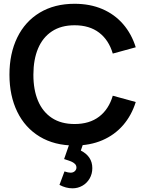

<svg xmlns="http://www.w3.org/2000/svg" viewBox="-20 -755 778 1016"><path d="M363.8 241.5Q328.7 241.5 294.7 223.3L321.2 152.2Q341.6 158.8 353.3 158.8Q367.3 158.8 375.9 150.7Q384.5 142.5 384.5 131.8Q384.5 120.1 376.4 112.2Q368.3 104.3 355.9 99.2Q343.4 94.1 323.1 87.8Q322.1 87.4 321.1 87.4Q320.2 87.3 319.2 86.8L354.7 -15.3L427.5 -16.2L407.7 41.8Q436.8 56.2 452.7 79.6Q468.5 102.9 468.5 134.7Q468.5 165.2 454.2 189.8Q439.9 214.3 415.9 227.9Q391.9 241.5 363.8 241.5ZM374.7 15Q268.4 15 190.5 -31.8Q112.6 -78.7 71.3 -163.6Q30 -248.5 30 -360Q30 -471.5 71.3 -556.4Q112.6 -641.3 190.5 -688.2Q268.4 -735 374.7 -735Q456.3 -735 521.3 -707.2Q586.3 -679.3 631.2 -627.6Q676.1 -575.9 698.3 -504.8L576.8 -471.5Q555.7 -543.2 504.5 -582.3Q453.3 -621.3 374.7 -621.3Q303.4 -621.3 254.7 -589.1Q206 -556.9 181.4 -498.4Q156.8 -439.9 156.7 -360Q156.5 -280.2 181.1 -221.7Q205.8 -163.1 254.5 -130.9Q303.3 -98.7 374.7 -98.7Q453.3 -98.7 504.5 -137.7Q555.7 -176.8 576.8 -248.5L698.3 -215.2Q676.1 -144.1 631.2 -92.4Q586.3 -40.7 521.3 -12.8Q456.3 15 374.7 15Z"/></svg>

Font: Hauora
Style: Regular
Weight: 400
Designer: Wayne Shih
Foundry: WCYS
Version: Version 1.001